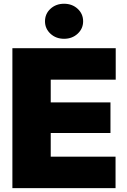

<svg xmlns="http://www.w3.org/2000/svg" viewBox="-20 -978 659 998"><path d="M44.4 0V-727.5H581.5V-564H243.7V-445.8H554.2V-286.6H243.7V-163.6H580.6V0ZM313 -776.4Q271 -776.4 242.4 -802.7Q213.9 -829.1 213.9 -867.2Q213.9 -906.2 242.4 -932.4Q271 -958.5 313 -958.5Q355 -958.5 383.5 -932.4Q412.1 -906.2 412.1 -867.2Q412.1 -829.1 383.5 -802.7Q355 -776.4 313 -776.4Z"/></svg>

Font: Inter 20pt Black
Style: Regular
Weight: 900
Version: Version 4.001;git-66647c0bb